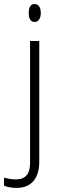

<svg xmlns="http://www.w3.org/2000/svg" viewBox="-64 -693 294 936"><path d="M16.6 223.1Q-19.5 223.1 -44.4 211.9V172.9Q-13.2 181.6 14.2 181.6Q82.5 181.6 82.5 102.1V-493.2H127.4V95.7Q127.4 156.7 98.6 189.9Q69.8 223.1 16.6 223.1ZM76.2 -629.9Q76.2 -673.3 105 -673.3Q118.7 -673.3 126.7 -662.1Q134.8 -650.9 134.8 -629.9Q134.8 -609.4 126.7 -597.7Q118.7 -585.9 105 -585.9Q76.2 -585.9 76.2 -629.9Z"/></svg>

Font: Bpm'online Open Sans Light
Style: Regular
Weight: 300
Foundry: Ascender Corporation
Version: Version 1.10